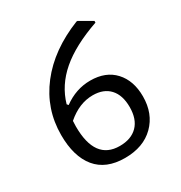

<svg xmlns="http://www.w3.org/2000/svg" viewBox="-146 -698 763 811"><g transform="rotate(-30 235.0 -293.0)"><path d="M384.5 -303C356.2 -333.7 317 -349 267 -349C220.3 -349 177 -334.3 137 -305L131 -312C146.3 -365.3 176.5 -411.3 221.5 -450C266.5 -488.7 329 -522 409 -550V-558L347 -594H342C248 -556.7 175.2 -504.7 123.5 -438C71.8 -371.3 46 -295.7 46 -211C46 -141 61.7 -87 93 -49C124.3 -11 170.7 8 232 8C292 8 339.5 -9.3 374.5 -44C409.5 -78.7 427 -124 427 -180C427 -231.3 412.8 -272.3 384.5 -303ZM325 -78.5C304.3 -57.5 275.3 -47 238 -47C158 -47 118 -101.7 118 -211L119 -238C159 -272.7 201 -290 245 -290C280.3 -290 307.7 -279.5 327 -258.5C346.3 -237.5 356 -207.7 356 -169C356 -129.7 345.7 -99.5 325 -78.5Z"/></g></svg>

Font: Alegreya Sans SC
Style: Regular
Weight: 400
Designer: Juan Pablo del Peral
Foundry: Huerta Tipografica
Version: Version 1.000;PS 001.000;hotconv 1.0.70;makeotf.lib2.5.58329